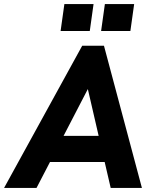

<svg xmlns="http://www.w3.org/2000/svg" viewBox="-51 -921 757 941"><path d="M-31 0H128L194 -127H462L491.5 0H644.5L458.5 -697H352ZM246 -769H389L407.5 -901H264.5ZM260.5 -255 379.5 -484.5 432.5 -255ZM444.5 -769H588L606.5 -901H463Z"/></svg>

Font: HK Grotesk ExtraBold
Style: Italic
Weight: 800
Italic angle: -16°
Designer: Alfredo Marco Pradil
Foundry: Hanken Design Co.
Version: Version 3.001;FEAKit 1.0